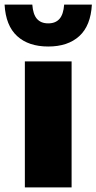

<svg xmlns="http://www.w3.org/2000/svg" viewBox="-65 -818 421 838"><path d="M43.5 0V-550H247.5V0ZM-45 -798H76Q79 -755.5 96.2 -735.8Q113.5 -716 145.5 -716Q177.5 -716 194.8 -735.8Q212 -755.5 215 -798H336Q331 -706 281.2 -660.5Q231.5 -615 145.5 -615Q59.5 -615 9.8 -660.5Q-40 -706 -45 -798Z"/></svg>

Font: Encode Sans Semi Condensed Black
Style: Regular
Weight: 900
Width: 4
Designer: Multiple Designers
Foundry: Impallari Type
Version: Version 2.000